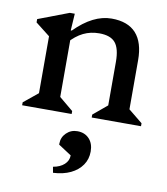

<svg xmlns="http://www.w3.org/2000/svg" viewBox="-88 -570 823 945"><g transform="rotate(10 324.0 -98.0)"><path d="M381.2 0V-14.7L466.8 -86.1L451 -58V-289.9Q451 -357.1 426.9 -385.8Q402.8 -414.6 346.5 -414.6Q303.2 -414.6 267.1 -397Q230.9 -379.4 196.1 -340.2V-404.4H210.2Q301.7 -496.7 393.9 -496.7Q475.3 -496.7 516.3 -451.4Q557.2 -406.1 557.2 -317.1V-56.3L541.2 -85.1L627.7 -14.7V0ZM33.6 0V-14.7L120.9 -86L104.9 -56.3V-395.6L147.9 -323.8L32.7 -413.9V-430.5L185.8 -488.7H210.6L205.2 -404.4H211.1V-56.3L196.1 -85.3L281 -14.7V0ZM240.9 301 235.6 271.7Q270.2 265.9 291 247.1Q311.7 228.3 311.7 201.5L246.7 159.1V153.9Q246.7 122.5 269.2 100.5Q291.8 78.5 323.9 78.5Q360.7 78.5 383 102.1Q405.4 125.8 405.4 165.8Q405.4 204.4 385 233.8Q364.7 263.3 328.1 280.9Q291.5 298.5 240.9 301Z"/></g></svg>

Font: Platypi Light
Style: Regular
Weight: 300
Designer: David Sargent
Foundry: Bolt Cutter Type
Version: Version 1.200